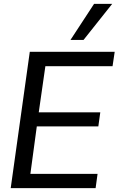

<svg xmlns="http://www.w3.org/2000/svg" viewBox="-20 -966 609 986"><path d="M35 0 133 -700H569L558 -626H213L179 -389H495L485 -317H169L136 -73H481L471 0ZM342 -761 463 -946H556L409 -761Z"/></svg>

Font: Host Grotesk
Style: Italic
Weight: 400
Italic angle: -8°
Designer: Doğukan Karapınar based on Poppins by Indian Type Foundry, Jonny Pinhorn
Foundry: Element Type
Version: Version 1.001; ttfautohint (v1.8.4.7-5d5b)